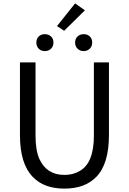

<svg xmlns="http://www.w3.org/2000/svg" viewBox="-20 -1102 761 1135"><path d="M174 -56Q98 -134 98 -302V-733H190V-300Q190 -213 213 -162Q256 -68 361 -68Q411 -68 449 -90Q535 -136 535 -300V-733H624V-302Q624 -133 549 -56Q481 13 361 13Q240 13 174 -56ZM195 -850Q195 -873 209 -886.5Q223 -900 245 -900Q267 -900 281.5 -886.5Q296 -873 296 -850Q296 -828 281.5 -814Q267 -800 245 -800Q223 -800 209 -814Q195 -828 195 -850ZM317 -948 424 -1082 482 -1041 359 -920ZM424 -850Q424 -873 438.5 -886.5Q453 -900 475 -900Q497 -900 511 -886.5Q525 -873 525 -850Q525 -828 510.5 -814Q496 -800 475 -800Q453 -800 438.5 -814Q424 -828 424 -850Z"/></svg>

Font: Merged Yaku Han JP
Style: Regular
Weight: 400
Designer: Ryoko NISHIZUKA 西塚涼子 (kana, bopomofo & ideographs); Paul D. Hunt (Latin, Greek & Cyrillic); Sandoll Communications 산돌커뮤니
Foundry: Adobe
Version: Version 2.004